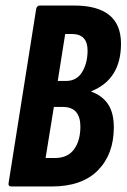

<svg xmlns="http://www.w3.org/2000/svg" viewBox="-20 -675 458 695"><path d="M22 0Q9 0 11 -12L111 -643Q114 -655 124 -655H248Q418 -655 418 -517Q418 -388 311 -345V-343Q350 -329 371 -298Q392 -267 392 -214Q392 -117 334.5 -58.5Q277 0 167 0ZM189 -382H219Q258 -382 277.5 -414.5Q297 -447 297 -492Q297 -552 240 -552H216ZM145 -103H179Q225 -103 248 -134.5Q271 -166 271 -217Q271 -251 255.5 -269.5Q240 -288 206 -288H175Z"/></svg>

Font: Sofia Sans Extra Condensed ExtraBold
Style: Italic
Weight: 800
Italic angle: -9°
Designer: Botio Nikoltchev, Ani Petrova
Foundry: lettersoup
Version: Version 4.101; ttfautohint (v1.8.4.7-5d5b)